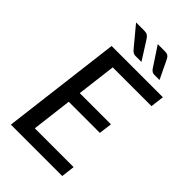

<svg xmlns="http://www.w3.org/2000/svg" viewBox="-270 -998 1086 1086"><g transform="rotate(45 273.0 -455.0)"><path d="M47 0ZM535.5 -636.5H225.5L196.5 -401.5H446L436 -323H187L157.5 -81H468L458 0H47L135.5 -717.5H545.5ZM369.5 -909.5Q385.5 -909.5 394.2 -903.8Q403 -898 408.5 -886.5L463 -773H421.5Q411.5 -773 405.5 -776.8Q399.5 -780.5 393 -787.5L312.5 -909.5ZM205 -909.5Q221 -909.5 230.2 -903.5Q239.5 -897.5 246.5 -886.5L318.5 -773H271.5Q261.5 -773 254.5 -776.8Q247.5 -780.5 240.5 -787.5L139 -909.5Z"/></g></svg>

Font: Lato Medium
Style: Italic
Weight: 500
Italic angle: -7°
Designer: Lukasz Dziedzic
Foundry: tyPoland Lukasz Dziedzic
Version: Version 2.006; 2014-01-15